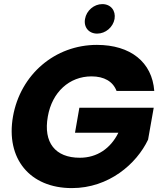

<svg xmlns="http://www.w3.org/2000/svg" viewBox="-20 -934 802 959"><path d="M44.9 -352.2C7.9 -142.1 128.7 5.5 339 5.5C523.9 5.5 662.2 -115.7 719.6 -236.5L747.8 -395.8H376.4L354.6 -270.9H571.2C532.1 -192 464.5 -146.1 378.7 -146.1C256 -146.1 195.6 -221.9 218.9 -352.2C240.1 -474 326.5 -552.5 437 -552.5C500.5 -552.5 544.1 -527 562.2 -479.7H750.5C740 -623.6 631.7 -709.8 464 -709.8C254.3 -709.8 81.9 -561.8 44.9 -352.2ZM465.2 -766.1C507.2 -766.1 544.6 -797.9 552.2 -839.3C559.2 -881.2 533 -913.5 491 -913.5C449.6 -913.5 411.7 -881.2 404.7 -839.3C397.1 -797.9 423.8 -766.1 465.2 -766.1Z"/></svg>

Font: Poppins Devanagari Thin
Style: Italic
Weight: 100
Italic angle: -10°
Designer: Ninad Kale (Devanagari), Jonny Pinhorn (Latin)
Foundry: Indian Type Foundry
Version: 4.005